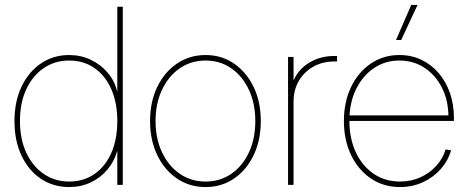

<svg xmlns="http://www.w3.org/2000/svg" viewBox="-20 -755 1911 784"><path d="M262.2 8.8Q197.8 8.8 147.2 -24.9Q96.7 -58.6 67.9 -119.4Q39.1 -180.2 39.1 -260.7Q39.1 -340.8 68.1 -401.6Q97.2 -462.4 147.7 -496.3Q198.2 -530.3 262.2 -530.3Q310.1 -530.3 350.6 -511Q391.1 -491.7 419.4 -458.5Q447.8 -425.3 458 -382.8H459V-727.5H481.4V0H459V-136.7H458Q446.3 -95.2 418.2 -62Q390.1 -28.8 350.1 -10Q310.1 8.8 262.2 8.8ZM262.2 -13.7Q321.3 -13.7 365.7 -44.4Q410.2 -75.2 434.6 -130.9Q459 -186.5 459 -260.7Q459 -335.4 434.3 -391.1Q409.7 -446.8 365.5 -477.3Q321.3 -507.8 262.2 -507.8Q204.6 -507.8 159.2 -477.3Q113.8 -446.8 87.6 -391.1Q61.5 -335.4 61.5 -260.7Q61.5 -186.5 87.6 -130.9Q113.8 -75.2 159.2 -44.4Q204.6 -13.7 262.2 -13.7Z M819.3 8.8Q753.4 8.8 702.1 -26.4Q650.9 -61.5 621.8 -122.3Q592.8 -183.1 592.8 -260.7Q592.8 -338.9 621.8 -399.4Q650.9 -460 702.1 -495.1Q753.4 -530.3 819.3 -530.3Q885.3 -530.3 936 -495.1Q986.8 -460 1015.9 -399.4Q1044.9 -338.9 1044.9 -260.7Q1044.9 -183.1 1016.1 -122.3Q987.3 -61.5 936.3 -26.4Q885.3 8.8 819.3 8.8ZM819.3 -13.7Q878.9 -13.7 924.8 -45.4Q970.7 -77.1 996.6 -133.1Q1022.5 -189 1022.5 -260.7Q1022.5 -332.5 996.3 -388.4Q970.2 -444.3 924.3 -476.1Q878.4 -507.8 819.3 -507.8Q760.3 -507.8 714.1 -476.1Q668 -444.3 641.6 -388.4Q615.2 -332.5 615.2 -260.7Q615.2 -189 641.6 -133.1Q668 -77.1 714.1 -45.4Q760.3 -13.7 819.3 -13.7Z M1156.2 0V-522.5H1178.7V-428.2H1179.7Q1199.2 -473.1 1243.9 -499.8Q1288.6 -526.4 1344.7 -526.4Q1349.1 -526.4 1350.6 -526.4Q1352.1 -526.4 1356.4 -526.4V-503.9Q1353.5 -503.9 1351.3 -503.9Q1349.1 -503.9 1344.7 -503.9Q1296.9 -503.9 1259.3 -482.7Q1221.7 -461.4 1200.2 -424.6Q1178.7 -387.7 1178.7 -339.8V0Z M1613.3 8.8Q1545.9 8.8 1494.1 -26.4Q1442.4 -61.5 1413.3 -122.6Q1384.3 -183.6 1384.3 -260.7Q1384.3 -338.9 1413.3 -399.4Q1442.4 -460 1493.7 -495.1Q1544.9 -530.3 1610.8 -530.3Q1660.2 -530.3 1700.9 -510.7Q1741.7 -491.2 1771.5 -456.3Q1801.3 -421.4 1817.4 -374.8Q1833.5 -328.1 1833.5 -272.9V-261.2H1396V-283.7H1819.3L1811 -278.3Q1811 -344.2 1784.9 -396.2Q1758.8 -448.2 1713.6 -478Q1668.5 -507.8 1610.8 -507.8Q1552.2 -507.8 1506.1 -476.3Q1460 -444.8 1433.3 -389.6Q1406.7 -334.5 1406.7 -262.7V-261.7Q1406.7 -189.9 1432.6 -134Q1458.5 -78.1 1505.1 -45.9Q1551.8 -13.7 1613.3 -13.7Q1658.7 -13.7 1696.8 -31Q1734.9 -48.3 1761.7 -78.1Q1788.6 -107.9 1799.3 -144.5L1821.8 -141.6Q1810.1 -99.1 1780 -64.9Q1750 -30.8 1707 -11Q1664.1 8.8 1613.3 8.8ZM1597.2 -591.8 1659.2 -734.9H1685.1L1618.2 -591.8Z"/></svg>

Font: Inter 28pt Thin
Style: Regular
Weight: 250
Designer: Rasmus Andersson
Foundry: rsms
Version: Version 4.001;git-66647c0bb